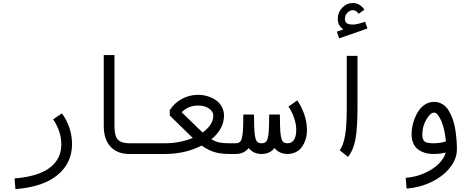

<svg xmlns="http://www.w3.org/2000/svg" viewBox="-20 -1040 3222 1312"><path d="M343.3 -224.6 403.3 -265.6Q472.2 -169.4 472.2 -54.2Q472.2 72.8 374.3 155Q276.4 237.3 85.4 252.4L79.6 179.2Q149.4 173.8 204.1 158.9Q258.8 144 295.2 122.8Q331.5 101.6 355 73.2Q378.4 44.9 388.7 13.7Q398.9 -17.6 398.9 -54.2Q398.9 -141.1 343.3 -224.6Z M1060.5 -61V12.2H863.3Q782.7 12.2 735.8 -37.1Q689 -86.4 689 -180.2V-663.6H762.2V-180.2Q762.2 -110.4 785.6 -85.7Q809.1 -61 863.3 -61Z M1060.5 -61H1106Q1208.5 -61 1297.4 -97.2L1140.6 -250L1139.6 -286.6Q1173.8 -338.9 1225.3 -365.5Q1276.9 -392.1 1333.5 -392.1Q1365.2 -392.1 1396.2 -383.1Q1427.2 -374 1453.1 -356.9Q1479 -339.8 1494.9 -312Q1510.7 -284.2 1510.7 -250.5Q1510.7 -159.2 1424.8 -88.4Q1451.7 -72.3 1477.5 -66.7Q1503.4 -61 1544.9 -61H1590.8V12.2H1544.9Q1488.8 12.2 1445.3 -0.7Q1401.9 -13.7 1358.4 -45.4Q1245.6 12.2 1106 12.2H1060.5Q1045.4 12.2 1034.7 1.5Q1023.9 -9.3 1023.9 -24.4Q1023.9 -39.6 1034.7 -50.3Q1045.4 -61 1060.5 -61ZM1364.7 -134.8Q1437.5 -187 1437.5 -250.5Q1437.5 -277.3 1408.7 -298.1Q1379.9 -318.8 1333.5 -318.8Q1266.1 -318.8 1221.7 -272.9L1337.4 -160.2Q1348.1 -149.4 1364.7 -134.8Z M1590.8 -61Q1615.2 -61 1625.2 -76.7Q1635.3 -92.3 1639.6 -142.1Q1642.6 -176.8 1642.6 -257.3H1715.8Q1715.8 -176.8 1718.8 -141.6Q1723.1 -92.3 1733.2 -76.7Q1743.2 -61 1767.6 -61Q1792 -61 1802 -76.7Q1812 -92.3 1816.4 -142.1Q1819.3 -176.8 1819.3 -257.3H1892.6Q1892.6 -176.8 1895.5 -141.6Q1899.9 -92.3 1909.9 -76.7Q1919.9 -61 1944.3 -61Q1973.1 -61 1988.8 -84.5Q2004.4 -107.9 2004.4 -151.9Q2004.4 -193.4 1988.5 -237.5Q1972.7 -281.7 1951.2 -311.5L2011.2 -354Q2040 -313 2058.8 -259.5Q2077.6 -206.1 2077.6 -151.9Q2077.6 -129.4 2073.5 -107.7Q2069.3 -85.9 2059.3 -64Q2049.3 -42 2034.7 -25.4Q2020 -8.8 1996.6 1.7Q1973.1 12.2 1944.3 12.2Q1889.2 12.2 1856 -28.3Q1823.7 12.2 1767.6 12.2Q1712.4 12.2 1679.2 -28.3Q1647 12.2 1590.8 12.2Q1575.7 12.2 1564.9 1.5Q1554.2 -9.3 1554.2 -24.4Q1554.2 -39.6 1564.9 -50.3Q1575.7 -61 1590.8 -61Z M2392.6 -872.1Q2418 -872.1 2475.1 -891.1L2490.7 -845.2L2297.4 -777.8L2281.7 -823.7L2326.7 -839.4Q2288.1 -863.8 2288.1 -910.6Q2288.1 -955.6 2318.8 -987.5Q2349.6 -1019.5 2391.1 -1019.5Q2437.5 -1019.5 2470.2 -974.1L2431.2 -945.8Q2413.1 -970.7 2391.1 -970.7Q2371.1 -970.7 2354 -953.1Q2336.9 -935.5 2336.9 -910.6Q2336.9 -893.1 2348.4 -882.6Q2359.9 -872.1 2392.6 -872.1ZM2358.4 32.2 2301.3 -13.2Q2325.7 -45.4 2337.6 -111.6Q2349.6 -177.7 2349.6 -309.6V-658.2H2422.9Q2422.9 -658.2 2422.9 -309.6Q2422.9 -166.5 2409.4 -91.1Q2396 -15.6 2358.4 32.2Z M3026.9 -74.2Q3020 -156.7 2995.4 -213.6Q2970.7 -270.5 2946.3 -270.5Q2920.9 -270.5 2893.3 -223.1Q2865.7 -175.8 2865.7 -122.6Q2865.7 -83.5 2882.8 -72.3Q2899.9 -61 2942.4 -61Q2991.7 -61 3026.9 -74.2ZM2946.3 -343.8Q2978.5 -343.8 3004.4 -327.6Q3030.3 -311.5 3046.6 -283.4Q3063 -255.4 3074.5 -222.7Q3085.9 -189.9 3091.8 -151.1Q3097.7 -112.3 3099.9 -81.3Q3102.1 -50.3 3102.1 -19.5Q3102.1 44.4 3056.6 103.3Q3011.2 162.1 2931.9 201.7Q2852.5 241.2 2758.3 248.5L2752.4 175.3Q2824.2 169.4 2884.8 141.4Q2945.3 113.3 2980.2 76.9Q3015.1 40.5 3025.9 2.4Q2987.3 12.2 2942.4 12.2Q2922.4 12.2 2903.3 9Q2884.3 5.9 2863.5 -3.2Q2842.8 -12.2 2827.6 -26.6Q2812.5 -41 2802.5 -65.7Q2792.5 -90.3 2792.5 -122.6Q2792.5 -147.9 2797.9 -176.8Q2803.2 -205.6 2815.4 -235.4Q2827.6 -265.1 2845 -289.1Q2862.3 -313 2888.7 -328.4Q2915 -343.8 2946.3 -343.8Z"/></svg>

Font: AzarMehrMonospaced
Style: SerifBold
Weight: 1
Designer: Amin Abedi
Version: Version 1.00